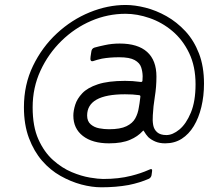

<svg xmlns="http://www.w3.org/2000/svg" viewBox="-20 -619 913 784"><path d="M394 145.8Q355.3 145.8 312.3 134.4Q269.3 123 227.2 99.3Q185.2 75.7 152 37.5Q118.8 -0.7 98.2 -55.2Q77.7 -109.8 77.7 -181.2Q77.7 -273.3 114.7 -349.9Q151.7 -426.5 212.1 -482.5Q272.5 -538.5 346 -568.6Q419.5 -598.7 493.2 -598.7Q530.5 -598.7 574 -587.7Q617.5 -576.7 659.7 -553Q701.8 -529.3 736.8 -491.8Q771.8 -454.2 792.4 -400.9Q813 -347.7 813 -277.5Q813 -226.7 802.2 -182.1Q791.5 -137.5 771.3 -104.2Q751.2 -71 722 -52.3Q692.8 -33.7 654.5 -33.7Q631.5 -33.7 614.4 -40.9Q597.3 -48.2 585.5 -59Q575.7 -69.5 567.5 -83.7Q565.5 -87.7 562.7 -83.7Q542 -61.2 511.8 -48.5Q478.7 -33.7 425.2 -33.7Q357.2 -33.7 318.3 -64Q279.5 -94.3 279.5 -146.8Q279.5 -166.5 287.1 -191.1Q294.7 -215.7 316 -238.2Q337.3 -260.8 379.6 -274.8Q421.8 -288.8 490.3 -288.8Q508.2 -288.8 520.9 -287.9Q533.7 -287 555.7 -284.3Q560.8 -284.3 561.7 -289.2Q562.7 -302.8 562.5 -307.5Q562.2 -326.8 556.3 -344.5Q550.5 -362.2 529.9 -373.7Q509.3 -385.2 467.2 -385.2Q428 -385.2 396.2 -379.5Q375.2 -374.8 360.2 -369.5Q346.3 -365.7 349.8 -387.7L353 -408.7Q354.5 -421 365.8 -424.7Q383.8 -429.7 407.5 -434.7Q436.7 -441.2 468.7 -441.2Q542.7 -441.2 580.8 -406.9Q618.8 -372.7 618.8 -306.2Q618.8 -264.2 612.2 -223.8Q605.7 -183.5 604 -148.3Q602.3 -126.8 605.5 -108.6Q608.7 -90.3 621.8 -78.9Q634.8 -67.5 659.5 -67.5Q685 -67.5 712.6 -90.2Q740.2 -113 759.3 -159Q778.5 -205 778.5 -275Q778.5 -347.8 752.4 -402.2Q726.3 -456.5 684 -492.1Q641.7 -527.7 590.9 -545.2Q540.2 -562.7 492.8 -562.7Q419.8 -562.7 352.5 -533.8Q285.2 -505 231.1 -452.2Q177 -399.3 145.2 -330.2Q113.3 -261.2 113.3 -180.7Q113.3 -102.3 136.8 -50.1Q160.2 2.2 196.7 34.7Q233.2 67.2 272.8 83.8Q312.3 100.3 347.1 106.1Q381.8 111.8 400.7 111.8Q465.2 111.8 515.8 98.8Q555.8 88.8 587.2 74.7Q604.2 65.8 600.8 81.8L598.7 96.8Q596.5 106.3 588.3 110.8Q550.8 127.3 505.2 136.5Q453.8 145.8 394 145.8ZM425.2 -91.3Q471.3 -91.3 496.4 -103.6Q521.5 -115.8 532.4 -135.8Q543.3 -155.7 546.8 -179.7Q549.5 -192.5 553.2 -223.8Q554 -229.7 548 -230.5Q534.5 -232.3 520.7 -233.2Q506.8 -234 490.3 -234Q335.8 -234 335.8 -147.2Q335.8 -123.8 350.4 -111.3Q365 -98.8 385.1 -95.1Q405.2 -91.3 425.2 -91.3Z"/></svg>

Font: Vivano Light
Style: Regular
Weight: 300
Designer: Joe Prince, Josias Burgherr
Version: Version 2.064;September 19, 2022;FontCreator 14.0.0.2877 64-